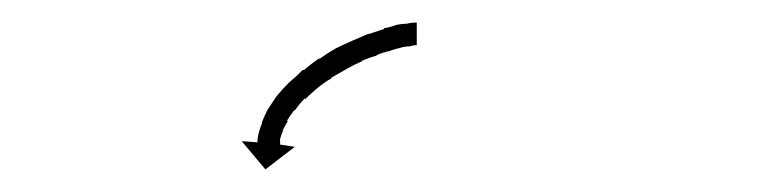

<svg xmlns="http://www.w3.org/2000/svg" viewBox="-20 -569 671 170"><path d="M347 -529Q347 -529 347.5 -529Q348 -529 348 -529Q348 -529 348 -529Q348 -529 348 -529Q346 -529 343 -528Q343 -528 343 -528Q343 -528 343 -528Q343 -528 343 -528Q343 -528 343 -528Q340 -528 335 -527Q335 -527 335 -527Q335 -527 335 -527Q336 -527 336 -527Q336 -527 336 -527Q331 -526 325 -524Q325 -524 325 -524Q325 -524 325 -524Q325 -524 325.5 -524Q326 -524 326 -524Q320 -523 313 -520Q313 -520 313 -520Q313 -520 313 -520Q314 -520 314 -520Q314 -520 314 -520Q307 -518 300 -515Q300 -515 300 -515Q300 -515 300 -515Q300 -515 300.5 -515Q301 -515 301 -515Q294 -512 287 -508Q287 -508 287 -508Q287 -508 287 -508Q287 -508 287 -508Q287 -508 287 -508Q280 -504 273 -500Q273 -500 273 -500Q273 -500 273 -500Q274 -500 274 -500Q274 -500 274 -500Q267 -496 261 -491Q261 -491 261 -491Q261 -491 261 -491Q261 -491 261 -491Q261 -491 261 -491Q255 -486 250 -481Q250 -481 250 -481Q250 -481 250 -482Q250 -482 250 -482Q250 -482 250 -482Q245 -477 241 -471Q241 -471 241 -471Q241 -471 241 -472Q241 -472 241 -472Q241 -472 241 -472Q237 -467 234 -462Q234 -462 234 -462Q234 -462 235 -462Q235 -462 235 -462Q235 -462 235 -462Q232 -457 230 -453Q230 -453 230 -453Q230 -453 230 -453Q230 -453 230.5 -453.5Q231 -454 231 -454Q229 -450 228 -446Q228 -446 228 -446.5Q228 -447 228 -447Q228 -447 228 -447Q228 -447 228 -447Q228 -444 228 -442Q228 -442 228 -442Q228 -442 228 -442Q228 -442 228 -442Q228 -442 228 -442Q228 -441 228 -441L241 -439L215 -419L194 -444L208 -443Q208 -443 208 -445Q208 -445 208 -445Q208 -445 208 -445Q208 -445 208 -445Q208 -445 208 -445Q208 -447 209 -451Q209 -451 209 -451Q209 -451 209 -451Q209 -451 209 -451Q209 -451 209 -451Q210 -455 212 -460Q212 -460 212 -460Q212 -460 212 -460Q212 -461 212 -461Q212 -461 212 -461Q214 -466 217 -472Q217 -472 217 -472Q217 -472 217 -472Q217 -472 217 -472Q217 -472 217 -472Q221 -478 225 -484Q225 -484 225 -484Q225 -484 225 -484Q225 -484 225 -484Q225 -484 225 -484Q230 -490 236 -496Q236 -496 236 -496Q236 -496 236 -496Q236 -496 236 -496Q236 -496 236 -496Q242 -501 248 -507Q248 -507 248.5 -507Q249 -507 249 -507Q249 -507 249 -507Q249 -507 249 -507Q255 -512 262 -517Q262 -517 262.5 -517Q263 -517 263 -517Q263 -517 263 -517Q263 -517 263 -517Q270 -522 277 -526Q277 -526 277 -526Q277 -526 277 -526Q277 -526 277 -526Q277 -526 277 -526Q285 -530 292 -533Q292 -533 292 -533Q292 -533 292 -533Q292 -533 292 -533Q292 -533 292 -533Q299 -536 306 -539Q306 -539 306 -539Q306 -539 306 -539Q306 -539 306.5 -539Q307 -539 307 -539Q313 -541 319 -543Q319 -543 319.5 -543Q320 -543 320 -544Q320 -544 320 -544Q320 -544 320 -544Q326 -545 331 -547Q331 -547 331 -547Q331 -547 331 -547Q331 -547 331 -547Q331 -547 331 -547Q336 -548 340 -548Q340 -548 340 -548Q340 -548 340 -548Q340 -548 340 -548Q340 -548 340 -548Q344 -549 347 -549Q347 -549 347 -549Q347 -549 347 -549Q347 -549 347 -549Q347 -549 347 -549Q348 -549 349 -549V-529Q348 -529 347 -529Z"/></svg>

Font: FRB American Cursive Just Arrows Light
Style: Italic
Weight: 300
Italic angle: -25°
Version: Version 2.0;Modular Font Editor K font №1